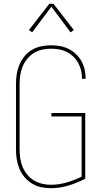

<svg xmlns="http://www.w3.org/2000/svg" viewBox="-20 -981 540 1009"><path d="M247 8Q221 8 195.5 2.5Q170 -3 148 -16.5Q126 -30 109 -50Q92 -70 82 -94Q72 -118 68 -143.5Q64 -169 64 -195V-540Q64 -566 68 -591.5Q72 -617 82 -641Q92 -665 109 -685.5Q126 -706 148 -719Q170 -732 195.5 -737.5Q221 -743 247 -743Q271 -743 294.5 -739Q318 -735 339.5 -724.5Q361 -714 378.5 -697.5Q396 -681 407.5 -660.5Q419 -640 424.5 -616.5Q430 -593 430 -570Q430 -569 430 -568.5Q430 -568 430 -567H411Q411 -568 411 -568.5Q411 -569 411 -569Q411 -591 406 -611.5Q401 -632 390.5 -651Q380 -670 364.5 -684.5Q349 -699 330 -708.5Q311 -718 290 -721.5Q269 -725 247 -725Q224 -725 201 -720Q178 -715 158 -702.5Q138 -690 123 -671.5Q108 -653 99 -631.5Q90 -610 86.5 -586.5Q83 -563 83 -540V-195Q83 -172 86.5 -148.5Q90 -125 99 -103.5Q108 -82 123 -63.5Q138 -45 158 -33Q178 -21 201 -15.5Q224 -10 247 -10Q289 -10 330 -22Q371 -34 409 -53V-369H250V-387H428V-42Q386 -20 340 -6Q294 8 247 8ZM149 -811 132 -823 239 -961H261L368 -823L351 -811L250 -946Z"/></svg>

Font: Iosevka SS04 Thin
Style: Regular
Weight: 100
Monospace: yes
Designer: Belleve Invis
Foundry: Belleve Invis
Version: Version 19.0.0; ttfautohint (v1.8.4)